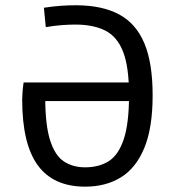

<svg xmlns="http://www.w3.org/2000/svg" viewBox="-20 -684 654 719"><path d="M551.6 -327.2Q551.6 -204.9 520.3 -129.6Q489 -54.3 432.5 -19.7Q375.9 15 299 15Q180 15 121.6 -64.9Q63.1 -144.8 63.1 -311Q63.1 -322.9 64.3 -338.6Q65.4 -354.3 68.4 -375.2H496.6V-305.6H112.3L149.4 -319.6Q149.4 -215 167.9 -157.9Q186.4 -100.7 219.9 -79Q253.4 -57.4 298.7 -57.4Q350.7 -57.4 387.3 -80.5Q423.8 -103.7 443.5 -162.9Q463.2 -222.1 463.2 -328Q463.2 -432.7 441.2 -489.7Q419.2 -546.7 374.5 -569.3Q329.8 -592 262 -592Q237.5 -592 209.4 -589.8Q181.2 -587.6 151.5 -582.3L144.4 -655Q178.7 -660.3 207.7 -662.3Q236.7 -664.3 263.4 -664.3Q362 -664.3 425.7 -630.2Q489.4 -596.1 520.5 -522.2Q551.6 -448.2 551.6 -327.2Z"/></svg>

Font: Intel One Mono Light
Style: Regular
Weight: 300
Monospace: yes
Designer: Fred Shallcrass
Foundry: Frere-Jones Type LLC
Version: Version 1.004